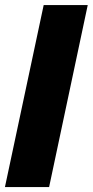

<svg xmlns="http://www.w3.org/2000/svg" viewBox="-21 -758 376 778"><path d="M-1 0 156 -737.5H334.5L178 0Z"/></svg>

Font: Epilogue ExtraBold
Style: Italic
Weight: 800
Italic angle: -12°
Designer: Tyler Finck
Foundry: Etcetera Type Co
Version: Version 2.111; ttfautohint (v1.8.3)